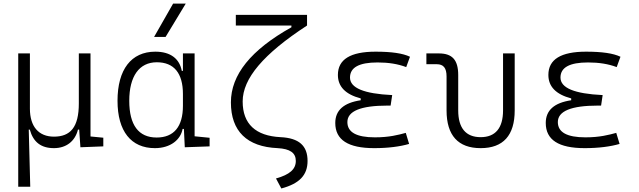

<svg xmlns="http://www.w3.org/2000/svg" viewBox="-20 -815 3556 1069"><path d="M280.3 9.8C347.7 9.8 397.5 -27.3 414.1 -93.3H420.9L427.7 4.9L555.2 0V-48.3L483.9 -55.2V-517.6H418.9V-239.3C418.9 -106 371.6 -54.2 280.3 -54.2C195.8 -54.2 146.5 -109.9 146.5 -210V-517.6H81.5V224.6H148.4L140.1 -93.3H146C165 -23.9 208.5 9.8 280.3 9.8Z M842.3 9.8C930.2 9.8 986.3 -38.1 996.6 -97.2H1003.9L1008.8 4.9L1147 0V-47.9L1063.5 -56.2V-517.6H998.5V-420.4H992.2C979.5 -486.8 931.2 -527.3 844.7 -527.3C710.4 -527.3 634.3 -427.7 634.3 -253.9C634.3 -84 710 9.8 842.3 9.8ZM998.5 -226.1C998.5 -109.9 948.2 -49.3 852.1 -49.3C751.5 -49.3 699.7 -118.7 699.7 -253.9C699.7 -390.1 754.9 -468.3 853 -468.3C948.2 -468.3 998.5 -408.2 998.5 -291.5ZM837.9 -609.4H901.9L1014.2 -794.9H943.8Z M1546.4 234.4C1647 207.5 1692.4 160.2 1692.4 81.1C1692.4 -3.9 1644.5 -46.4 1542.5 -51.3C1403.3 -58.1 1331.1 -125 1331.1 -250C1331.1 -377.9 1446.3 -514.2 1689.5 -672.9V-732.4H1293V-672.9H1602.5V-663.1C1377 -537.1 1265.6 -398.4 1265.6 -245.1C1265.6 -84.5 1355 2.4 1525.9 9.8C1595.2 13.7 1627 36.1 1627 81.1C1627 127 1593.3 157.2 1516.6 178.7Z M2063.5 9.8C2141.6 9.8 2207.5 1 2257.8 -13.7L2239.3 -75.2C2197.3 -64 2147.9 -50.3 2067.4 -50.3C1964.8 -50.3 1914.1 -78.6 1914.1 -135.3C1914.1 -196.3 1988.3 -227.1 2137.7 -227.1H2154.8L2163.6 -285.6C2006.3 -293 1928.7 -325.2 1928.7 -383.3C1928.7 -439.5 1979.5 -467.3 2082 -467.3C2142.6 -467.3 2195.3 -459 2241.7 -441.4L2262.7 -499C2223.1 -518.1 2160.2 -527.3 2071.3 -527.3C1931.2 -527.3 1861.3 -484.4 1861.3 -397.9C1861.3 -333 1903.3 -289.6 1988.3 -267.1V-256.8C1893.6 -242.7 1846.7 -200.7 1846.7 -130.4C1846.7 -36.1 1918.5 9.8 2063.5 9.8Z M2656.2 9.8C2781.7 9.8 2845.7 -61 2845.7 -200.2V-517.6H2780.8V-200.2C2780.8 -102.1 2738.3 -51.3 2656.2 -51.3C2573.7 -51.3 2531.2 -102.1 2531.2 -200.2V-397C2531.2 -481 2498.5 -517.6 2423.3 -517.6H2354V-457.5H2411.6C2449.2 -457.5 2466.3 -436.5 2466.3 -389.2V-200.2C2466.3 -61 2530.8 9.8 2656.2 9.8Z M3235.4 9.8C3313.5 9.8 3379.4 1 3429.7 -13.7L3411.1 -75.2C3369.1 -64 3319.8 -50.3 3239.3 -50.3C3136.7 -50.3 3085.9 -78.6 3085.9 -135.3C3085.9 -196.3 3160.2 -227.1 3309.6 -227.1H3326.7L3335.4 -285.6C3178.2 -293 3100.6 -325.2 3100.6 -383.3C3100.6 -439.5 3151.4 -467.3 3253.9 -467.3C3314.5 -467.3 3367.2 -459 3413.6 -441.4L3434.6 -499C3395 -518.1 3332 -527.3 3243.2 -527.3C3103 -527.3 3033.2 -484.4 3033.2 -397.9C3033.2 -333 3075.2 -289.6 3160.2 -267.1V-256.8C3065.4 -242.7 3018.6 -200.7 3018.6 -130.4C3018.6 -36.1 3090.3 9.8 3235.4 9.8Z"/></svg>

Font: Cascadia Code Light
Style: Regular
Weight: 300
Monospace: yes
Designer: Aaron Bell
Foundry: Saja Typeworks
Version: Version 2404.023